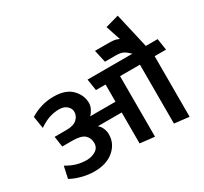

<svg xmlns="http://www.w3.org/2000/svg" viewBox="-198 -1303 1708 1606"><g transform="rotate(-30 656.5 -500.5)"><path d="M729 0V-299H498Q521 -282 533 -253Q545 -224 545 -195Q545 -105 474.5 -45Q404 15 287 15Q227 15 167 -1Q107 -17 62 -42L87 -156Q137 -126 183 -113Q229 -100 278 -100Q326 -100 364.5 -123.5Q403 -147 403 -193Q403 -242 370.5 -271.5Q338 -301 251 -301H156L141 -403H257Q324 -403 356.5 -432.5Q389 -462 389 -503Q389 -534 362 -559Q335 -584 288 -584Q239 -584 193 -569Q147 -554 93 -517L74 -634Q124 -665 180.5 -682Q237 -699 301 -699Q416 -699 474 -640Q532 -581 532 -504Q532 -478 518 -450Q504 -422 484 -403H729V-569H636L619 -680H1052Q1022 -710 997 -723.5Q972 -737 920 -737H820L793 -857H914Q945 -857 971 -854.5Q997 -852 1023 -839L976 -981L1105 -1017L1182 -680H1296L1313 -569H1203V16L1061 0V-569H869V16Z"/></g></svg>

Font: Palanquin Dark
Style: Regular
Weight: 400
Designer: Pria Ravichandran
Version: Version 1.000